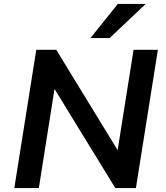

<svg xmlns="http://www.w3.org/2000/svg" viewBox="-20 -959 846 979"><path d="M53 0 165 -705H267L583 -188H579L661 -705H785L673 0H568L254 -512H259L178 0ZM441 -765 581 -939H723L539 -765Z"/></svg>

Font: Nunito Sans 8pt
Style: Bold Italic
Weight: 700
Italic angle: -9°
Version: Version 3.101;gftools[0.9.27]